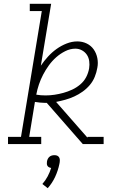

<svg xmlns="http://www.w3.org/2000/svg" viewBox="-20 -755 640 1006"><path d="M22 0V-38H90L199 -697H136V-735H248L194 -411Q211 -436 231.5 -458.5Q252 -481 276.5 -498.5Q301 -516 329 -527Q357 -538 385 -538Q412 -538 434.5 -527Q457 -516 471 -496Q485 -476 490 -450.5Q495 -425 490 -400Q486 -376 476.5 -352.5Q467 -329 450.5 -309.5Q434 -290 413 -275Q392 -260 369 -249.5Q346 -239 322.5 -232.5Q299 -226 274 -221L438 -34L439 -38H523V0H414L378 -41L225 -216Q223 -216 220.5 -216Q218 -216 216 -216Q203 -216 189.5 -217.5Q176 -219 163 -221L133 -38H196V0ZM219 -255Q242 -255 265.5 -258.5Q289 -262 312.5 -268.5Q336 -275 358.5 -285.5Q381 -296 400.5 -312.5Q420 -329 431.5 -351Q443 -373 447 -397Q450 -416 447.5 -434.5Q445 -453 435.5 -467.5Q426 -482 410 -491Q394 -500 375 -500Q348 -500 322 -487Q296 -474 274.5 -455Q253 -436 236 -412.5Q219 -389 206 -364Q193 -339 184 -312.5Q175 -286 170 -259Q182 -257 194 -256Q206 -255 219 -255ZM230 231 202 209Q218 191 229.5 169.5Q241 148 248 125Q242 124 237 121.5Q232 119 229 114.5Q226 110 225.5 104Q225 98 226 92Q227 85 230 78.5Q233 72 238.5 67Q244 62 251 60Q258 58 265 58Q272 58 278 60Q284 62 288 67Q292 72 293 78.5Q294 85 293 92V94L291 105Q284 139 269 171.5Q254 204 230 231Z"/></svg>

Font: Iosevka Curly Slab XLtEx
Style: Italic
Weight: 200
Width: 7
Italic angle: -9°
Monospace: yes
Designer: Belleve Invis
Foundry: Belleve Invis
Version: Version 11.1.0; ttfautohint (v1.8.3)